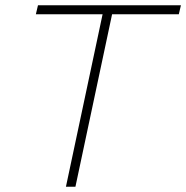

<svg xmlns="http://www.w3.org/2000/svg" viewBox="-20 -708 706 728"><path d="M230 0 369 -654H116L124 -688H666L658 -654H405L266 0Z"/></svg>

Font: Saira SemiExpanded Thin
Style: Italic
Weight: 250
Width: 6
Italic angle: -12°
Designer: Hector Gatti with collaboration of the Omnibus-Type team
Foundry: Omnibus-Type
Version: Version 1.101